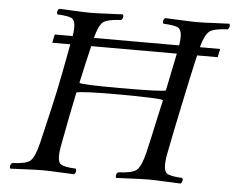

<svg xmlns="http://www.w3.org/2000/svg" viewBox="-49 -707 942 769"><g transform="rotate(5 422.5 -322.5)"><path d="M214.4 -108.9Q202.1 -45.4 218.3 -30.8Q231.4 -20 280.8 -18.1Q286.6 -6.3 275.9 4.9Q253.4 4.4 218.8 2.4Q176.8 0 148.9 0Q120.6 0 76.2 2.4Q40 4.4 19 4.9Q13.2 -6.8 23.9 -18.1Q80.6 -20.5 97.2 -34.7Q115.7 -51.8 129.4 -108.9Q168.9 -275.9 178.2 -320.8Q191.4 -382.3 215.3 -512.2H142.6L149.9 -545.9H221.7Q231.4 -603.5 213.4 -616.2Q199.7 -625 153.3 -627Q147.5 -638.7 158.2 -649.9Q180.7 -649.4 215.3 -647.5Q257.3 -645 284.2 -645Q312.5 -645 357.4 -647.5Q394 -649.4 415 -649.9Q420.9 -638.2 410.2 -627Q353 -624.5 336.4 -609.9Q319.3 -593.8 307.1 -545.9H649.9Q659.7 -603 640.1 -616.2Q626 -625 579.1 -627Q573.2 -638.7 584 -649.9Q606.4 -649.4 641.6 -647.5Q684.6 -645 711.9 -645Q740.2 -645 785.6 -647.5Q822.3 -649.4 843.3 -649.9Q849.1 -638.2 838.4 -627Q780.8 -624.5 763.7 -609.9Q745.6 -593.3 733.4 -545.9H814.9L807.6 -512.2H725.1Q708.5 -440.9 683.1 -319.8Q655.8 -189.9 640.1 -108.9Q627.9 -44.4 646 -30.3Q660.2 -20 709 -18.1Q714.8 -6.3 704.1 4.9Q682.1 4.4 646 2.4Q602.1 0 575.2 0Q546.9 0 502.4 2.4Q466.3 4.4 444.8 4.9Q439 -6.8 449.7 -18.1Q507.8 -20.5 524.9 -35.2Q543.9 -52.7 557.1 -108.9Q567.9 -153.8 585.9 -238.3Q598.1 -294.4 604.5 -321.8Q590.8 -328.6 420.9 -329.1Q274.4 -329.1 256.3 -321.8Q237.8 -233.9 214.4 -108.9ZM643.6 -512.2H299.3Q278.8 -425.8 265.1 -361.8Q274.4 -355 427.2 -355Q601.6 -355 612.8 -361.8Q618.7 -388.7 627.9 -436Q637.7 -484.4 643.6 -512.2Z"/></g></svg>

Font: Linux Libertine Display Slanted O
Style: Slanted
Weight: 400
Designer: Philipp H. Poll
Foundry: Philipp H. Poll
Version: Version 5.0.9